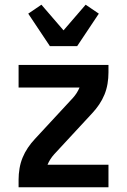

<svg xmlns="http://www.w3.org/2000/svg" viewBox="-20 -796 540 816"><path d="M59 0V-33Q59 -56 63 -80Q67 -104 76 -126Q85 -148 98.5 -168Q112 -188 128 -205L290 -380Q299 -390 306 -401Q313 -412 318 -424H59V-520H441V-488Q441 -464 437 -440Q433 -416 424 -394Q415 -372 401.5 -352Q388 -332 372 -315L210 -140Q201 -130 194 -119Q187 -108 182 -96H441V0ZM192 -600 100 -738 156 -776 250 -667 344 -776 400 -738 308 -600Z"/></svg>

Font: Iosevka Term Curly
Style: Bold
Weight: 700
Designer: Belleve Invis
Foundry: Belleve Invis
Version: Version 32.3.0